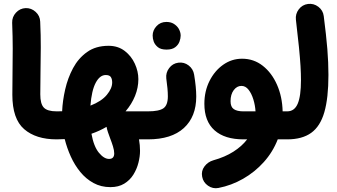

<svg xmlns="http://www.w3.org/2000/svg" viewBox="-20 -686 1783 1017"><path d="M45.4 -184.1Q45.4 -249 46.4 -307.9Q47.4 -366.7 47.4 -428.7Q47.4 -490.7 44.4 -565.4Q43.5 -596.2 64.5 -618.9Q85.4 -641.6 115.7 -643.1Q146 -644 168.9 -623Q191.9 -602.1 192.9 -571.3Q196.3 -498 196 -435.3Q195.8 -372.6 194.6 -312.5Q193.4 -252.4 193.4 -186Q193.4 -135.7 212.2 -116Q231 -96.2 279.8 -96.2H280.3Q311 -96.2 332.5 -74.5Q354 -52.7 354 -22Q354 8.3 332.5 30.3Q311 52.2 280.3 52.2H279.8Q170.4 52.2 107.9 -2Q45.4 -56.2 45.4 -184.1Z M206.1 -22Q206.1 -52.7 228 -74.5Q250 -96.2 280.3 -96.2Q294.9 -96.2 309.1 -96.7Q311.5 -151.9 325.2 -212.2Q338.9 -272.5 366.9 -325Q395 -377.4 441.2 -410.4Q487.3 -443.4 555.2 -443.4Q605 -443.4 640.4 -416.3Q675.8 -389.2 694.3 -348.4Q712.9 -307.6 712.9 -266.6Q712.9 -221.7 695.3 -178Q677.7 -134.3 645 -96.2H763.7Q794.4 -96.2 815.9 -74.5Q837.4 -52.7 837.4 -22Q837.4 8.3 815.9 30.3Q794.4 52.2 763.7 52.2H716.3Q721.7 83.5 721.7 113.3Q721.7 143.1 713.1 176.5Q704.6 210 686.3 239.3Q668 268.6 637.9 286.9Q607.9 305.2 564.9 305.2Q515.1 305.2 475.3 283.4Q435.5 261.7 405.5 225.1Q375.5 188.5 355 143.1Q334.5 97.7 322.8 50.8Q301.8 52.2 280.3 52.2Q250 52.2 228 30.3Q206.1 8.3 206.1 -22ZM540 -288.6Q508.8 -288.6 487.1 -247.8Q465.3 -207 459 -126.5Q517.6 -149.4 545.9 -183.6Q574.2 -217.8 574.2 -249Q574.2 -267.1 567.1 -277.8Q560.1 -288.6 540 -288.6ZM563.5 46.9Q557.1 30.3 551.8 14.2Q546.4 -2 544.4 -14.2Q507.3 7.8 464.4 22.5Q476.6 89.8 503.7 122.8Q530.8 155.8 557.6 155.8Q585 155.8 585 126.5Q585 110.8 578.4 89.4Q571.8 67.9 563.5 46.9Z M689.5 -22Q689.5 -52.7 711.4 -74.5Q733.4 -96.2 763.7 -96.2Q822.3 -96.2 845.7 -112.5Q869.1 -128.9 869.1 -175.8Q869.1 -212.4 860.8 -270.5Q857.4 -300.8 876 -325.4Q894.5 -350.1 924.8 -354Q955.1 -357.9 979.2 -339.4Q1003.4 -320.8 1008.3 -290.5Q1019.5 -222.7 1019.5 -174.8Q1019.5 -67.9 953.9 -7.8Q888.2 52.2 763.7 52.2Q733.4 52.2 711.4 30.3Q689.5 8.3 689.5 -22ZM788.6 -497.6Q788.6 -525.4 809.1 -547.6Q829.6 -569.8 861.3 -569.8Q884.3 -569.8 900.1 -560.1Q916 -550.3 925.3 -536.1Q937 -516.6 937 -497.6Q937 -482.9 930.7 -465.6Q924.3 -448.2 908 -435.8Q891.6 -423.3 862.3 -423.3Q832 -423.3 816.4 -436Q800.8 -448.7 794.4 -465.3Q788.6 -481.4 788.6 -497.6Z M1269.5 52.2Q1170.4 52.2 1116.5 4.4Q1062.5 -43.5 1062.5 -136.2Q1062.5 -202.6 1089.6 -256.8Q1116.7 -311 1162.1 -343Q1207.5 -375 1262.2 -375Q1324.2 -375 1371.8 -337.6Q1419.4 -300.3 1447.3 -237.1Q1475.1 -173.8 1477.1 -96.2H1501.5Q1532.2 -96.2 1553.7 -74.5Q1575.2 -52.7 1575.2 -22Q1575.2 8.3 1553.7 30.3Q1532.2 52.2 1501.5 52.2H1451.2Q1425.3 119.1 1377.4 172.4Q1329.6 225.6 1267.6 261Q1205.6 296.4 1137.2 309.6Q1107.4 315.4 1081.8 297.6Q1056.2 279.8 1050.8 250Q1044.9 219.7 1063 195.6Q1081.1 171.4 1109.9 163.1Q1171.4 146 1216.3 117.4Q1261.2 88.9 1289.1 52.2ZM1268.6 -96.2H1333.5Q1331.5 -128.4 1322 -159.4Q1312.5 -190.4 1296.6 -210.7Q1280.8 -231 1258.8 -231Q1234.9 -231 1218 -208.5Q1201.2 -186 1201.2 -149.9Q1201.2 -119.6 1218.5 -107.9Q1235.8 -96.2 1268.6 -96.2Z M1427.2 -22Q1427.2 -52.7 1449.2 -74.5Q1471.2 -96.2 1501.5 -96.2Q1539.6 -96.2 1556.9 -136.5Q1574.2 -176.8 1574.2 -262.2Q1574.2 -295.4 1571.8 -336.4Q1569.3 -377.4 1563.5 -436.3Q1557.6 -495.1 1547.4 -581.5Q1543.9 -611.8 1562.5 -636.5Q1581.1 -661.1 1611.3 -665Q1641.6 -668.9 1666.3 -650.1Q1690.9 -631.3 1694.8 -601.1Q1708 -498.5 1713.9 -426.5Q1719.7 -354.5 1719.7 -289.1Q1719.7 -167 1698 -91.8Q1676.3 -16.6 1628.2 17.8Q1580.1 52.2 1501.5 52.2Q1471.2 52.2 1449.2 30.3Q1427.2 8.3 1427.2 -22Z"/></svg>

Font: Mikhak ExtraBold
Style: Regular
Weight: 800
Designer: Amin Abedi
Version: Version 3.3